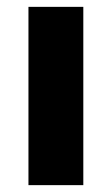

<svg xmlns="http://www.w3.org/2000/svg" viewBox="-20 -540 326 560"><path d="M63 0V-520H223V0Z"/></svg>

Font: M PLUS 1p Black
Style: Regular
Weight: 900
Version: Version 1.061